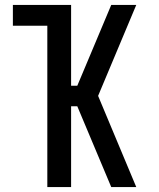

<svg xmlns="http://www.w3.org/2000/svg" viewBox="-20 -755 640 775"><path d="M171 0V-651H32V-735H267V-409H292L429 -735H530L376 -368L530 0H429L292 -326H267V0Z"/></svg>

Font: Iosevka Fixed Medium Extended
Style: Regular
Weight: 500
Width: 7
Monospace: yes
Designer: Belleve Invis
Foundry: Belleve Invis
Version: Version 24.1.1; ttfautohint (v1.8.4)